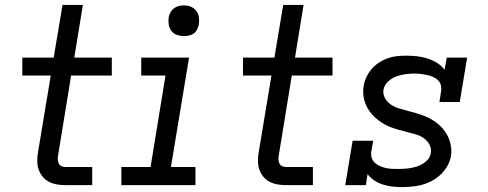

<svg xmlns="http://www.w3.org/2000/svg" viewBox="-20 -755 1990 783"><path d="M247 0Q229 0 211.5 -3Q194 -6 179 -14Q164 -22 153.5 -35Q143 -48 137.5 -64Q132 -80 132 -98Q132 -116 135 -134L187 -447H71V-520H199L235 -735H318L283 -520H436V-447H270L217 -122Q215 -113 215.5 -104.5Q216 -96 219.5 -88.5Q223 -81 230.5 -77.5Q238 -74 247 -74H356V0Z M475 0V-74H594L655 -447H556V-520H751L677 -74H777V0ZM730 -608Q715 -608 701 -613Q687 -618 678.5 -629.5Q670 -641 668 -655.5Q666 -670 668 -685Q670 -695 675.5 -705Q681 -715 690 -721.5Q699 -728 709 -730.5Q719 -733 730 -733Q745 -733 758.5 -727.5Q772 -722 780.5 -710.5Q789 -699 791 -684.5Q793 -670 791 -655Q789 -645 784 -635Q779 -625 770 -618.5Q761 -612 750.5 -610Q740 -608 730 -608Z M1147 0Q1129 0 1111.5 -3Q1094 -6 1079 -14Q1064 -22 1053.5 -35Q1043 -48 1037.5 -64Q1032 -80 1032 -98Q1032 -116 1035 -134L1087 -447H971V-520H1099L1135 -735H1218L1183 -520H1336V-447H1170L1117 -122Q1115 -113 1115.5 -104.5Q1116 -96 1119.5 -88.5Q1123 -81 1130.5 -77.5Q1138 -74 1147 -74H1256V0Z M1618 8Q1598 8 1578 5.5Q1558 3 1540 -3Q1522 -9 1506 -19.5Q1490 -30 1479 -45L1472 0H1388L1418 -181H1502L1494 -136Q1492 -123 1496 -111Q1500 -99 1509 -91Q1518 -83 1529 -78Q1540 -73 1552.5 -70Q1565 -67 1578 -66.5Q1591 -66 1604 -66Q1623 -66 1642.5 -68Q1662 -70 1681.5 -76.5Q1701 -83 1717.5 -97Q1734 -111 1737 -131Q1740 -150 1731 -166Q1722 -182 1707.5 -192Q1693 -202 1675.5 -207Q1658 -212 1640.5 -216.5Q1623 -221 1605 -226Q1587 -231 1570.5 -237.5Q1554 -244 1539 -253.5Q1524 -263 1511 -274.5Q1498 -286 1487.5 -300.5Q1477 -315 1470.5 -331.5Q1464 -348 1462 -366.5Q1460 -385 1463 -404Q1466 -423 1474.5 -441Q1483 -459 1496 -474Q1509 -489 1526 -500Q1543 -511 1561.5 -517.5Q1580 -524 1599 -526Q1618 -528 1637 -528Q1659 -528 1681 -525.5Q1703 -523 1723.5 -516.5Q1744 -510 1762.5 -498.5Q1781 -487 1793 -470L1802 -520H1885L1855 -339H1772L1779 -384Q1781 -397 1777.5 -409Q1774 -421 1765 -429Q1756 -437 1744.5 -442Q1733 -447 1721 -449.5Q1709 -452 1696 -453.5Q1683 -455 1670 -455Q1652 -455 1633.5 -452.5Q1615 -450 1596.5 -443.5Q1578 -437 1563 -423Q1548 -409 1544 -390Q1541 -371 1550 -355Q1559 -339 1573.5 -329Q1588 -319 1605.5 -313.5Q1623 -308 1640.5 -303.5Q1658 -299 1675.5 -294Q1693 -289 1709.5 -282.5Q1726 -276 1741.5 -267Q1757 -258 1770 -246.5Q1783 -235 1793.5 -220.5Q1804 -206 1810.5 -190Q1817 -174 1819.5 -155.5Q1822 -137 1819 -118Q1813 -86 1792 -59.5Q1771 -33 1741.5 -17.5Q1712 -2 1681 3Q1650 8 1618 8Z"/></svg>

Font: Iosevka Etoile Oblique
Style: Regular
Weight: 400
Italic angle: -9°
Designer: Belleve Invis
Foundry: Belleve Invis
Version: Version 15.5.2; ttfautohint (v1.8.4)